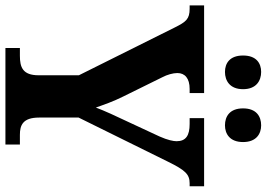

<svg xmlns="http://www.w3.org/2000/svg" viewBox="-154 -804 959 690"><g transform="rotate(90 325.0 -459.5)"><path d="M431 -789C461 -789 491 -806 491 -854C491 -902 461 -919 431 -919C399 -919 370 -902 370 -854C370 -806 399 -789 431 -789ZM239 -789C270 -789 301 -806 301 -854C301 -902 270 -919 239 -919C208 -919 180 -902 180 -854C180 -806 208 -789 239 -789ZM153 0H500V-52H465C431 -52 403 -62 403 -121V-263L562 -585C592 -646 607 -662 639 -662H650V-714H405V-662H426C467 -662 488 -649 488 -615C488 -604 484 -583 471 -554L418 -440C398 -398 379 -357 367 -325C356 -356 346 -386 327 -424L258 -564C249 -581 243 -602 243 -618C243 -645 262 -662 300 -662H315V-714H0V-662H12C49 -662 59 -649 79 -609L251 -264V-119C251 -62 222 -52 181 -52H153Z"/></g></svg>

Font: Noto Serif Georgian SemiCondensed Bold
Style: Regular
Weight: 700
Width: 4
Designer: Monotype Design Team, Akaki Razmadze
Foundry: Google LLC
Version: Version 2.003